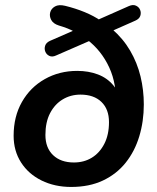

<svg xmlns="http://www.w3.org/2000/svg" viewBox="-20 -731 621 761"><path d="M262 10Q197 10 145 -15.5Q93 -41 63.5 -87Q34 -133 34 -193Q34 -269 67 -327Q100 -385 157.5 -417.5Q215 -450 286 -450Q331 -450 368 -436Q405 -422 429.5 -392.5Q454 -363 460 -314L438 -313Q444 -396 413 -463.5Q382 -531 324 -575L342 -572L202 -511Q187 -504 175.5 -509.5Q164 -515 159.5 -526.5Q155 -538 159 -550Q163 -562 178 -569L279 -613L277 -604Q264 -612 247 -618.5Q230 -625 213 -630Q191 -637 183 -652Q175 -667 179 -682Q183 -697 198 -705.5Q213 -714 238 -708Q279 -698 315.5 -683Q352 -668 381 -648L362 -650L491 -707Q507 -714 519 -708.5Q531 -703 535.5 -691.5Q540 -680 536 -668Q532 -656 516 -649L421 -607L423 -617Q468 -578 496 -530Q524 -482 537 -428Q550 -374 550 -317Q550 -250 532 -190.5Q514 -131 478 -86Q442 -41 388 -15.5Q334 10 262 10ZM273 -87Q313 -87 344 -106Q375 -125 393.5 -161Q412 -197 412 -247Q412 -298 382 -327Q352 -356 299 -356Q260 -356 228.5 -337Q197 -318 178.5 -282.5Q160 -247 160 -196Q160 -145 190.5 -116Q221 -87 273 -87Z"/></svg>

Font: Nunito ExtraLight
Style: Bold Italic
Weight: 700
Italic angle: -9°
Version: Version 3.602